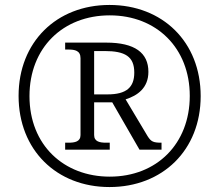

<svg xmlns="http://www.w3.org/2000/svg" viewBox="-20 -745 885 775"><path d="M422 10C636 10 790 -139 790 -357C790 -576 636 -725 422 -725C208 -725 55 -575 55 -358C55 -139 209 10 422 10ZM423 -32C238 -32 99 -159 99 -357C99 -552 234 -683 423 -683C612 -683 746 -551 746 -358C746 -165 613 -32 423 -32ZM243 -141H423V-169H409C383 -169 360 -173 360 -200V-332H433L543 -141H632V-169C599 -169 590 -173 576 -195L487 -344C535 -359 579 -390 579 -455C579 -532 524 -573 409 -573H243V-545H256C282 -545 305 -541 305 -510V-200C305 -173 282 -169 256 -169H243ZM414 -364H360V-539H402C485 -539 522 -517 522 -452C522 -393 491 -364 414 -364Z"/></svg>

Font: Noto Serif Ethiopic Light
Style: Regular
Weight: 300
Designer: Monotype Design Team
Foundry: Monotype Imaging Inc.
Version: Version 2.102